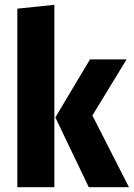

<svg xmlns="http://www.w3.org/2000/svg" viewBox="-20 -778 556 798"><path d="M206 0H52V-742L206 -758ZM364 -298 516 0H349L210 -290L354 -531H506Z"/></svg>

Font: Fira Sans Condensed
Style: Bold
Weight: 700
Width: 3
Designer: bBox Type GmbH & Carrois Corporate GbR & Edenspiekermann AG
Foundry: bBox Type GmbH & Carrois Corporate GbR & Edenspiekermann AG
Version: Version 4.301